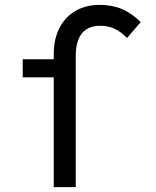

<svg xmlns="http://www.w3.org/2000/svg" viewBox="-20 -766 640 786"><path d="M200 0V-544Q200 -606 223.2 -651.2Q246.5 -696.5 288.8 -721.2Q331 -746 388.5 -746Q439 -746 479.2 -729Q519.5 -712 556 -675.5L500 -610.5Q474 -637 448 -648.8Q422 -660.5 390.5 -660.5Q340.5 -660.5 315.2 -629.2Q290 -598 290 -535V0ZM73 -449.5V-523.5H244V-449.5Z"/></svg>

Font: Google Sans Code
Style: Regular
Weight: 400
Monospace: yes
Designer: Google Sans Code Authors
Foundry: Google LLC
Version: Version 6.000